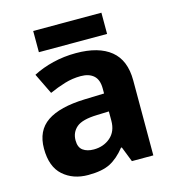

<svg xmlns="http://www.w3.org/2000/svg" viewBox="-107 -799 818 900"><g transform="rotate(-15 302.0 -349.5)"><path d="M302 -557Q412 -557 470.5 -509.5Q529 -462 529 -364V0H425L396 -74H392Q357 -30 318 -10Q279 10 211 10Q138 10 90 -32.5Q42 -75 42 -163Q42 -250 103 -291.5Q164 -333 286 -337L381 -340V-364Q381 -407 358.5 -427Q336 -447 296 -447Q256 -447 218 -435.5Q180 -424 142 -407L93 -508Q137 -531 190.5 -544Q244 -557 302 -557ZM323 -251Q251 -249 223 -225Q195 -201 195 -162Q195 -128 215 -113.5Q235 -99 267 -99Q315 -99 348 -127.5Q381 -156 381 -208V-253ZM467 -709V-606H136V-709Z"/></g></svg>

Font: Noto Sans Tangsa
Style: Bold
Weight: 700
Version: Version 1.504